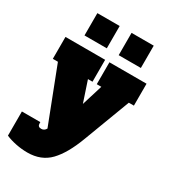

<svg xmlns="http://www.w3.org/2000/svg" viewBox="-237 -911 1107 1245"><g transform="rotate(30 316.0 -288.0)"><path d="M620 -556V-392H582L451 -45Q402 86 339 151.5Q276 217 173 217Q131 217 88 208.5Q45 200 10 185V4H148V14Q148 39 174 39Q197 39 209 17L51 -392H13V-556H310V-392H276L328 -236L376 -392H342V-556ZM115 -626V-793H282V-626ZM371 -626V-793H537V-626Z"/></g></svg>

Font: Alfa Slab One
Style: Regular
Weight: 400
Designer: JM Sole
Foundry: JM Sole
Version: Version 2.000